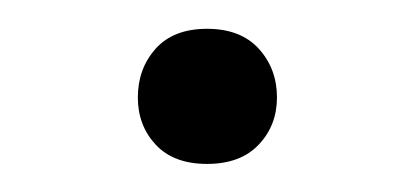

<svg xmlns="http://www.w3.org/2000/svg" viewBox="-20 -421 293 134"><path d="M76.2 -353Q76.2 -373 88.6 -387Q101.1 -400.9 124.5 -400.9Q147.9 -400.9 160.6 -387Q173.3 -373 173.3 -353Q173.3 -333.5 160.6 -320.1Q147.9 -306.6 124.5 -306.6Q101.1 -306.6 88.6 -320.1Q76.2 -333.5 76.2 -353Z"/></svg>

Font: Vazirmatn RD Light
Style: Regular
Weight: 300
Designer: Saber Rastikerdar
Foundry: Saber Rastikerdar
Version: Version 32.102